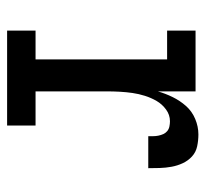

<svg xmlns="http://www.w3.org/2000/svg" viewBox="-39 -539 578 540"><g transform="rotate(90 250.0 -269.0)"><path d="M66 0V-80H147V-450H66V-530H237V-424Q243 -445 253 -465.5Q263 -486 278 -503Q293 -520 314.5 -529Q336 -538 358 -538Q375 -538 391.5 -534.5Q408 -531 420 -520Q432 -509 439 -494Q446 -479 449 -462.5Q452 -446 452.5 -429.5Q453 -413 453 -397H363Q363 -404 363 -411Q363 -418 361.5 -425.5Q360 -433 357 -439.5Q354 -446 348.5 -450.5Q343 -455 335.5 -456.5Q328 -458 321 -458Q303 -458 288 -447Q273 -436 264 -420.5Q255 -405 249.5 -387.5Q244 -370 241.5 -352.5Q239 -335 238 -317Q237 -299 237 -281V-80H333V0Z"/></g></svg>

Font: Iosevka Slab Medium
Style: Regular
Weight: 500
Monospace: yes
Designer: Belleve Invis
Foundry: Belleve Invis
Version: Version 11.1.1; ttfautohint (v1.8.3)